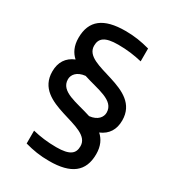

<svg xmlns="http://www.w3.org/2000/svg" viewBox="-206 -824 1011 1112"><g transform="rotate(30 300.0 -268.0)"><path d="M87 -534C87 -480 106 -443 135 -417C81 -395 53 -352 53 -290C53 -68 411 -135 411 4C411 53 383 79 292 79C233 79 182 72 133 60V146C187 161 235 169 296 169C442 169 513 115 513 -2C513 -56 494 -93 465 -119C519 -142 546 -185 546 -246C546 -468 188 -401 188 -540C188 -589 217 -615 307 -615C366 -615 417 -608 467 -596V-682C412 -697 364 -705 303 -705C158 -705 87 -651 87 -534ZM154 -296C154 -325 176 -358 233 -364C332 -331 445 -323 445 -240C445 -211 423 -178 367 -172C267 -205 154 -213 154 -296Z"/></g></svg>

Font: LT Wave Mono Medium
Style: Regular
Weight: 500
Designer: Daniel Lyons
Version: Version 2.5 (Glyphs App)